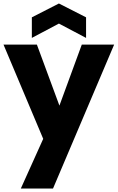

<svg xmlns="http://www.w3.org/2000/svg" viewBox="-21 -813 673 1098"><path d="M98.1 265.1 226.1 -19 -1 -558.1H189.9L318.8 -209L446.8 -558.1H631.8L282.2 265.1ZM161.1 -596.2V-713.9L315.9 -793L471.2 -713.9V-596.2L315.9 -678.2Z"/></svg>

Font: PoppinsZ
Style: Bold
Weight: 700
Designer: Ninad Kale (Devanagari), Jonny Pinhorn (Latin)
Foundry: Indian Type Foundry
Version: Version 3.002;FEAKit 1.0